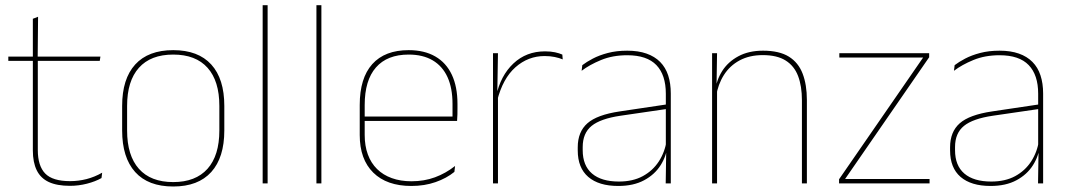

<svg xmlns="http://www.w3.org/2000/svg" viewBox="-20 -684 3983 716"><path d="M241 9Q192.5 9 162 -5.2Q131.5 -19.5 117 -49Q102.5 -78.5 102.5 -123V-462.5H121V-124.5Q121 -65.5 148.5 -37Q176 -8.5 241.5 -8.5Q272.5 -8.5 302.8 -16.2Q333 -24 361 -40L358.5 -20Q335.5 -7 304.2 1Q273 9 241 9ZM352 -457H11V-473H354.5ZM120.5 -468H102.5V-614L122 -621.5Z M626 11.5Q532.5 11.5 484 -42.5Q435.5 -96.5 435.5 -197.5V-289Q435.5 -390 484.2 -443.5Q533 -497 626 -497Q719 -497 767.8 -443.5Q816.5 -390 816.5 -289V-197.5Q816.5 -96.5 767.8 -42.5Q719 11.5 626 11.5ZM626 -5Q709.5 -5 753.8 -54.5Q798 -104 798 -197.5V-289Q798 -382 754 -431.2Q710 -480.5 626 -480.5Q542 -480.5 498 -431.2Q454 -382 454 -289V-197.5Q454 -104 498 -54.5Q542 -5 626 -5Z M978 0H959.5V-664.5H978Z M1178.5 0H1160V-664.5H1178.5Z M1514 9.5Q1422.5 9.5 1372 -40.2Q1321.5 -90 1321.5 -180.5V-292.5Q1321.5 -392.5 1368.2 -444.8Q1415 -497 1504 -497Q1562.5 -497 1603.2 -473.5Q1644 -450 1665 -405.2Q1686 -360.5 1686 -296.5V-279.5Q1686 -268.5 1685.8 -257.5Q1685.5 -246.5 1684.5 -233H1667.5Q1667.5 -250.5 1667.5 -266.5Q1667.5 -282.5 1667.5 -296Q1667.5 -355.5 1648.8 -396.5Q1630 -437.5 1593.5 -459Q1557 -480.5 1504 -480.5Q1424 -480.5 1382 -432.5Q1340 -384.5 1340 -292.5V-243.5V-239.5V-181Q1340 -140 1351.8 -108Q1363.5 -76 1386 -53.8Q1408.5 -31.5 1441 -19.8Q1473.5 -8 1514.5 -8Q1562 -8 1602 -22.8Q1642 -37.5 1677 -65L1674.5 -43Q1645 -19 1604 -4.8Q1563 9.5 1514 9.5ZM1678 -233H1330V-249.5H1678Z M1834 -308.5 1824.5 -320.5 1830 -325Q1846.5 -402 1894.5 -447.2Q1942.5 -492.5 2012.5 -492.5Q2033.5 -492.5 2049.8 -489Q2066 -485.5 2077 -480.5L2078.5 -462.5Q2065.5 -468 2048.5 -471.5Q2031.5 -475 2011 -475Q1949.5 -475 1902.2 -433.2Q1855 -391.5 1834 -308.5ZM1837 0H1818.5V-485.5H1837L1834.5 -335L1837 -332.5Z M2481.5 0H2462.5L2464.5 -128L2463 -131.5V-292V-334.5Q2463 -404.5 2427.8 -441.2Q2392.5 -478 2319 -478Q2264.5 -478 2221.5 -460.2Q2178.5 -442.5 2149 -420L2151.5 -441Q2167 -453 2190.8 -465.5Q2214.5 -478 2246.8 -486.5Q2279 -495 2319 -495Q2360.5 -495 2391 -484.2Q2421.5 -473.5 2441.8 -453Q2462 -432.5 2471.8 -402.8Q2481.5 -373 2481.5 -335ZM2285.5 9.5Q2213 9.5 2173.8 -24.2Q2134.5 -58 2134.5 -123V-134.5Q2134.5 -192.5 2170.5 -224.2Q2206.5 -256 2291 -268.5L2472 -295.5L2472.5 -278.5L2294.5 -252.5Q2219.5 -241.5 2186.2 -214.5Q2153 -187.5 2153 -135.5V-124Q2153 -66.5 2187.8 -36.8Q2222.5 -7 2288 -7Q2340 -7 2377.2 -27.2Q2414.5 -47.5 2437 -82.2Q2459.5 -117 2466 -160.5L2475.5 -142H2469.5Q2465.5 -102.5 2443.5 -67.8Q2421.5 -33 2382 -11.8Q2342.5 9.5 2285.5 9.5Z M2989 0H2970.5V-310Q2970.5 -363 2956.2 -400.5Q2942 -438 2910 -458.2Q2878 -478.5 2824.5 -478.5Q2775 -478.5 2738.2 -458.8Q2701.5 -439 2679.5 -404.2Q2657.5 -369.5 2650.5 -325L2641.5 -344H2647Q2651.5 -385 2673.2 -419.2Q2695 -453.5 2733.5 -474.2Q2772 -495 2825.5 -495Q2886 -495 2921.8 -472.8Q2957.5 -450.5 2973.2 -409.2Q2989 -368 2989 -311ZM2654 0H2635.5V-485.5H2654L2652 -358.5H2654Z M3131.5 -16.5H3446.5V0H3109V-15.5L3422.5 -469.5H3110V-485.5H3445V-470.5Z M3870 0H3851L3853 -128L3851.5 -131.5V-292V-334.5Q3851.5 -404.5 3816.2 -441.2Q3781 -478 3707.5 -478Q3653 -478 3610 -460.2Q3567 -442.5 3537.5 -420L3540 -441Q3555.5 -453 3579.2 -465.5Q3603 -478 3635.2 -486.5Q3667.5 -495 3707.5 -495Q3749 -495 3779.5 -484.2Q3810 -473.5 3830.2 -453Q3850.5 -432.5 3860.2 -402.8Q3870 -373 3870 -335ZM3674 9.5Q3601.5 9.5 3562.2 -24.2Q3523 -58 3523 -123V-134.5Q3523 -192.5 3559 -224.2Q3595 -256 3679.5 -268.5L3860.5 -295.5L3861 -278.5L3683 -252.5Q3608 -241.5 3574.8 -214.5Q3541.5 -187.5 3541.5 -135.5V-124Q3541.5 -66.5 3576.2 -36.8Q3611 -7 3676.5 -7Q3728.5 -7 3765.8 -27.2Q3803 -47.5 3825.5 -82.2Q3848 -117 3854.5 -160.5L3864 -142H3858Q3854 -102.5 3832 -67.8Q3810 -33 3770.5 -11.8Q3731 9.5 3674 9.5Z"/></svg>

Font: Anek Devanagari Thin
Style: Regular
Weight: 250
Designer: Kailash Malviya (Devanagari) & Yesha Goshar (Latin)
Foundry: Ek Type
Version: Version 1.003